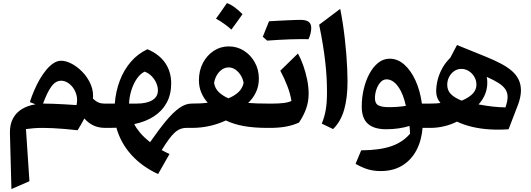

<svg xmlns="http://www.w3.org/2000/svg" viewBox="-20 -842 3496 1264"><path d="M383 -310.6Q404 -310.6 424.7 -298.2Q445.4 -285.8 461.4 -263.8Q477.4 -241.8 484.2 -212.7Q491 -183.6 483.8 -150.2Q446 -152.9 405.3 -155.2Q364.7 -157.5 327.7 -158.8Q290.7 -160.1 263.5 -160.1Q290.9 -235.3 318.7 -273Q346.4 -310.6 383 -310.6ZM382.2 -442.1Q356.9 -442.1 332.3 -425.9Q307.7 -409.8 284.7 -382.2Q261.7 -354.5 241.4 -319.5Q221.1 -284.4 204.7 -245.8Q188.2 -207.3 176.7 -170.1L213.5 -155.2Q163.6 -147.5 125 -124.4Q86.4 -101.3 65.2 -61.7Q44.1 -22.2 45.4 35.2L55.2 402.5L173.8 351L150.9 7.7Q176.6 4 204.2 2Q231.8 0 263.6 0Q290.8 0 326.9 1.7Q363 3.5 404.8 6.9Q446.6 10.3 490.9 15.4Q501.9 -1.4 513.4 -22.3Q524.9 -43.3 535.3 -62Q562.2 -31.3 596.1 -15.6Q630 0 673.7 0H685.7V-160.1H667.8Q644.7 -160.1 627.3 -167.7Q609.9 -175.3 591.7 -193Q592.2 -197.6 592.4 -202.2Q592.7 -206.8 592.7 -211.1Q592.7 -256 572.3 -297.4Q552 -338.9 519.5 -371.6Q487 -404.2 450.7 -423.1Q414.4 -442.1 382.2 -442.1Z M932.4 -370.4Q960.3 -359.7 979.7 -339.2Q999 -318.8 1009.3 -294.4Q1019.5 -270 1019.5 -247.1Q1019.5 -204.8 982.7 -182.5Q945.9 -160.1 880.2 -160.1H829.5Q831.7 -206 845.3 -249.2Q859 -292.4 881.6 -324.9Q904.2 -357.3 932.4 -370.4ZM950.7 -517.8Q887.1 -488.3 841 -434.6Q795 -380.8 768.4 -310.4Q741.7 -239.9 735.8 -160.1H685.5Q675.8 -160.1 670.9 -152.1Q666.1 -144.2 666.1 -123.7V-36.4Q666.1 -15.9 670.9 -8Q675.8 0 685.5 0Q701.7 0 716.4 -0.4Q731.1 -0.8 746.4 -1.1Q773.8 98.1 843.9 176.3Q914 254.5 1020.8 303.9L1095.8 171.9Q1082.6 165.8 1068.4 158.7Q1054.1 151.5 1044.5 146Q1069.7 105.3 1089.9 77.4Q1110.2 49.5 1128.6 32.4Q1147.1 15.3 1166.3 7.6Q1185.4 0 1208.3 0H1241.4V-160.1H1240.9Q1201.4 -160.1 1160.5 -131.1Q1119.5 -102 1072.6 -45.6Q1025.7 10.9 968.1 93.9Q927 61.7 901.3 30.7Q875.6 -0.2 864.1 -25Q938.7 -40.5 993.1 -75.8Q1047.5 -111 1077.2 -165.5Q1107 -220 1107 -293Q1107 -369.8 1067.7 -427.4Q1028.3 -485 950.7 -517.8Z M1484.9 -398.2Q1508.6 -398.2 1529.1 -384.3Q1549.6 -370.5 1564.2 -347.3Q1578.8 -324.1 1583.9 -295.8Q1575.4 -258.7 1548.8 -234.5Q1522.2 -210.3 1483.8 -194.8Q1447.6 -210.3 1421.7 -234.4Q1395.7 -258.4 1389.4 -295.6Q1393.9 -324.1 1407.7 -347.4Q1421.5 -370.7 1441.7 -384.5Q1462 -398.2 1484.9 -398.2ZM1485.7 -536.5Q1431.8 -536.5 1387.2 -507.3Q1342.6 -478.2 1316.1 -427.9Q1289.6 -377.6 1289.6 -313.9Q1289.6 -268.9 1305.5 -231.7Q1321.3 -194.4 1347.7 -166.1Q1325.5 -162.5 1296.6 -161.3Q1267.8 -160.1 1241.2 -160.1Q1231.5 -160.1 1226.6 -152.1Q1221.7 -144.2 1221.7 -123.7V-36.4Q1221.7 -15.9 1226.6 -8Q1231.5 0 1241.2 0Q1304.1 0 1360.2 -12.7Q1416.3 -25.4 1467 -49Q1519.2 -23.7 1585.9 -11.9Q1652.6 0 1740.6 0H1741.1V-160.1H1740.6Q1708.6 -160.1 1674.8 -161.1Q1641 -162.1 1613.7 -164.3Q1646.3 -195.1 1665.2 -235.3Q1684.2 -275.6 1684.2 -324.4Q1684.2 -383.3 1657.5 -431.4Q1630.9 -479.5 1586 -508Q1541.2 -536.5 1485.7 -536.5ZM1473.9 -821.7Q1456.4 -796.1 1438.6 -770.6Q1420.8 -745.2 1401.9 -719.2Q1430.5 -703.5 1455.7 -685.4Q1481 -667.2 1503.4 -647.2Q1522.5 -673.1 1540.6 -698.4Q1558.8 -723.7 1576.4 -748.6Q1552.4 -773.3 1526.8 -792.4Q1501.2 -811.5 1473.9 -821.7Z M1956.6 -584.4Q1971.7 -584.4 1981.9 -584.3Q1992.1 -584.1 1998.9 -584.1Q2005.7 -584.1 2011.1 -583.9Q2020.1 -603.4 2024.6 -622.5Q2029 -641.5 2029 -658Q2029 -685.3 2012.2 -698.2Q1995.3 -711.2 1957.7 -711.2Q1916.1 -693.1 1874.6 -674.4Q1833 -655.8 1791.9 -637.2Q1750.9 -618.7 1710 -599.9Q1717.6 -593.5 1724.9 -587Q1732.2 -580.5 1738.9 -574.6Q1773.2 -577.2 1813.1 -579.5Q1853 -581.8 1890.9 -583.1Q1928.7 -584.4 1956.6 -584.4ZM1738.9 -574.6Q1775.5 -597 1812 -619.5Q1848.6 -641.9 1884.9 -664.9Q1921.3 -688 1957.7 -711.2Q1944.6 -711.2 1920.8 -710.4Q1896.9 -709.6 1867.5 -708.2Q1838 -706.8 1807.6 -705.2Q1777.1 -703.7 1751.1 -701.9Q1740.7 -676.6 1730.6 -651.4Q1720.4 -626.1 1710 -599.9Q1717.6 -593.5 1724.9 -587Q1732.2 -580.5 1738.9 -574.6ZM1741.2 0H1756.2Q1814.4 0 1860.5 -8.2Q1906.7 -16.3 1948.2 -35Q1979.6 -81.1 1995.7 -127.6Q2011.9 -174.1 2011.9 -223.8Q2011.9 -269.6 2002 -318.2Q1992.2 -366.9 1976.2 -411.7Q1960.2 -456.4 1941.5 -489.8L1825.4 -376.6Q1853.4 -324.1 1872.8 -272.8Q1892.1 -221.4 1898.6 -177.4Q1878 -167.6 1846.7 -163.9Q1815.3 -160.1 1778.7 -160.1H1741.2Q1731.5 -160.1 1726.6 -152.1Q1721.7 -144.2 1721.7 -123.7V-36.4Q1721.7 -15.9 1726.6 -8Q1731.5 0 1741.2 0Z M2219.7 -783.7 2081 -679.2Q2095.5 -609.5 2105.4 -548.7Q2115.3 -488 2121.3 -433.9Q2127.4 -379.8 2130.1 -330.8Q2132.7 -281.7 2132.7 -235.5Q2132.7 -164.8 2124.3 -117.6Q2115.9 -70.4 2098.3 -28.1L2172.8 7.7Q2223.5 -41.8 2245.7 -119.9Q2267.9 -198 2267.9 -306.1Q2267.9 -344.6 2265.8 -390.2Q2263.8 -435.7 2259.9 -485.4Q2256 -535.1 2250.1 -586.4Q2244.3 -637.8 2236.7 -687.8Q2229.2 -737.8 2219.7 -783.7Z M2524.3 -319.6Q2566.4 -319.6 2600.7 -272.3Q2635.1 -225 2651.9 -145Q2626 -140.8 2596.3 -138.6Q2566.5 -136.5 2539.7 -136.5Q2494 -136.5 2471.2 -148.4Q2448.4 -160.3 2448.4 -195.5Q2448.4 -225.9 2458.5 -254.4Q2468.5 -282.9 2485.7 -301.3Q2502.9 -319.6 2524.3 -319.6ZM2545.5 -455.6Q2503.5 -455.6 2469.5 -428.3Q2435.6 -400.9 2411.4 -355.4Q2387.1 -310 2374.3 -254Q2361.4 -197.9 2361.4 -140.6Q2361.4 -63 2401.9 -27.1Q2442.5 8.9 2522.5 8.9Q2565.5 8.9 2604.3 3.1Q2643.2 -2.6 2675.8 -12.8Q2677.4 1 2678.2 12.9Q2679.1 24.9 2679.3 38.3Q2631.7 94.6 2555.4 120.7Q2479.2 146.8 2357.8 147.8L2320.8 236.7Q2352.8 254.9 2379.7 265.3Q2406.7 275.7 2432.5 279.9Q2458.3 284.2 2485.9 284.2Q2568.7 284.2 2627.9 248Q2687.2 211.8 2721.2 147.7Q2755.2 83.5 2761.9 0H2812.6V-160.1H2757.5Q2745.9 -244.9 2715.5 -311.8Q2685 -378.7 2641.2 -417.2Q2597.5 -455.6 2545.5 -455.6Z M2988.6 -545.6 2944.2 -461.3Q2913.1 -431.1 2892.5 -394.2Q2871.9 -357.3 2861.7 -317.8Q2851.5 -278.2 2851.5 -239.5Q2851.5 -218.1 2858.7 -199Q2865.9 -179.9 2879.8 -164.1Q2868.6 -162.3 2852.9 -161.2Q2837.3 -160.1 2812.5 -160.1Q2803.4 -160.1 2798.2 -152.8Q2793 -145.5 2793 -123.7V-36.4Q2793 -14.8 2798.1 -7.4Q2803.2 0 2812.5 0Q2859.7 0 2905 -11Q2950.3 -22 2988.3 -41.3Q3035.4 -19.2 3090.2 -6.4Q3144.9 6.3 3205.2 9.9Q3265.5 13.5 3328.2 9L3389 -149.4Q3398.3 -172.3 3404 -198.8Q3409.6 -225.3 3409.6 -245.1Q3409.6 -286.5 3394.2 -318.2Q3378.8 -349.9 3349.3 -375.5Q3319.7 -401 3277.1 -423.5Q3234.5 -445.9 3180.1 -468.1Q3138.2 -485.5 3088.5 -505.2Q3038.7 -524.9 2988.6 -545.6ZM3130.7 -154.5Q3160.1 -187.6 3174.1 -223.1Q3188 -258.6 3188 -298.4Q3188 -307.8 3187.2 -316.9Q3186.4 -326 3184.5 -335.8Q3232.3 -314.7 3262.8 -295.1Q3293.3 -275.6 3307.7 -253.2Q3322 -230.9 3321.6 -202.4Q3321.2 -173.9 3307.4 -134.9Q3262.7 -136 3221.7 -140.6Q3180.6 -145.3 3130.7 -154.5ZM3019.9 -179.3Q2971.4 -198.7 2947.8 -223.2Q2924.3 -247.6 2924.3 -283.5Q2924.3 -311.1 2936.3 -334.9Q2948.4 -358.7 2969.4 -373.5Q2990.4 -388.4 3017.6 -388.4Q3042.8 -388.4 3065.3 -374.7Q3087.8 -361 3102.1 -337.4Q3116.5 -313.7 3116.5 -284.2Q3116.5 -252.5 3093.7 -227Q3070.9 -201.6 3019.9 -179.3Z"/></svg>

Font: Pinar-VF-FD
Style: Regular
Weight: 300
Designer: Amin Abedi
Version: Version 3.0